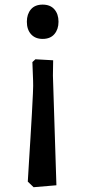

<svg xmlns="http://www.w3.org/2000/svg" viewBox="-20 -526 368 825"><path d="M132.2 -271.3 208.4 -267 207.4 -201 222.4 270.1 124.4 278.4 99.4 254.4Q101.4 216.6 104.7 166.7Q108 116.8 111.1 63.6Q114.3 10.4 117.1 -38.5Q119.9 -87.5 121.5 -124.9Q123.2 -162.3 122.2 -179L119.2 -259.3ZM163.2 -506.2Q195.9 -506.2 213.6 -486Q231.4 -465.8 231.4 -432.6Q231.4 -400.2 213.8 -379.5Q196.3 -358.8 163.2 -358.8Q131.4 -358.8 113.4 -378.9Q95.4 -398.9 95.4 -432.6Q95.4 -465.1 112.7 -485.6Q130.1 -506.2 163.2 -506.2Z"/></svg>

Font: Andada Pro
Style: Regular
Weight: 400
Designer: Carolina Giovagnoli
Foundry: Huerta Tipografica
Version: Version 3.003